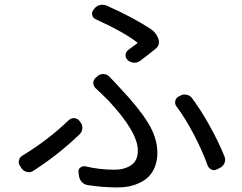

<svg xmlns="http://www.w3.org/2000/svg" viewBox="-20 -781 1040 825"><path d="M582 -519.5Q570.3 -510.7 555.2 -511.7Q540 -512.7 528.3 -522.5V-523.4Q518.6 -532.2 519.5 -545.4Q520.5 -558.6 531.2 -566.4Q554.7 -583 568.4 -593.8Q572.3 -596.7 568.4 -599.6Q509.8 -644.5 391.6 -698.2Q379.9 -703.1 376.5 -715.8Q373 -728.5 381.8 -739.3L385.7 -744.1Q394.5 -755.9 410.2 -759.8Q415 -760.7 420.9 -760.7Q429.7 -760.7 438.5 -756.8Q552.7 -706.1 627.9 -656.2Q650.4 -641.6 660.2 -615.2Q663.1 -607.4 663.1 -599.6Q663.1 -583 648.4 -571.3Q613.3 -543 582 -519.5ZM358.4 14.6Q342.8 12.7 332 1.5Q321.3 -9.8 319.3 -25.4L317.4 -41Q315.4 -52.7 324.7 -60.5Q334 -68.4 346.7 -66.4Q405.3 -51.8 472.7 -51.8Q513.7 -51.8 543 -70.8Q572.3 -89.8 572.3 -133.8Q572.3 -213.9 445.3 -349.6Q416 -378.9 390.6 -402.3Q380.9 -411.1 380.9 -424.8Q380.9 -438.5 391.6 -447.3L399.4 -454.1Q410.2 -462.9 422.9 -462.9Q424.8 -462.9 425.8 -462.9Q440.4 -461.9 450.2 -451.2Q468.8 -432.6 498 -400.4Q575.2 -319.3 615.7 -253.9Q656.2 -188.5 656.2 -125Q656.2 -89.8 645 -63Q633.8 -36.1 616.7 -20Q599.6 -3.9 576.2 6.3Q552.7 16.6 530.8 20.5Q508.8 24.4 485.4 24.4Q422.9 24.4 358.4 14.6ZM944.3 -109.4Q947.3 -102.5 947.3 -94.7Q947.3 -87.9 945.3 -82Q939.5 -67.4 926.8 -60.5L913.1 -53.7Q901.4 -46.9 889.2 -52.2Q877 -57.6 872.1 -70.3Q849.6 -132.8 813.5 -202.1Q777.3 -271.5 739.3 -322.3Q730.5 -333 732.9 -346.2Q735.4 -359.4 747.1 -366.2L753.9 -369.1Q762.7 -375 773.4 -375Q777.3 -375 781.2 -374Q796.9 -371.1 805.7 -358.4Q843.8 -307.6 881.8 -238.8Q919.9 -169.9 944.3 -109.4ZM275.4 -264.6Q285.2 -273.4 296.9 -273.4Q297.9 -273.4 298.8 -273.4Q312.5 -272.5 321.3 -261.7L325.2 -255.9Q334 -246.1 334 -232.4Q334 -215.8 322.3 -204.1Q229.5 -115.2 123 -46.9Q114.3 -41 104.5 -41Q100.6 -41 96.7 -42Q82 -44.9 73.2 -56.6L66.4 -67.4Q60.5 -75.2 60.5 -85Q60.5 -87.9 61.5 -91.8Q64.5 -105.5 76.2 -112.3Q184.6 -177.7 275.4 -264.6Z"/></svg>

Font: Gen Jyuu GothicL Regular
Style: Regular
Weight: 400
Designer: [Source Han Sans]
Ryoko NISHIZUKA  (kana & ideographs); Paul D. Hunt (Latin, Greek & Cyrillic); Wenlong ZHANG  (bopomofo
Version: Version 1.002.20150607